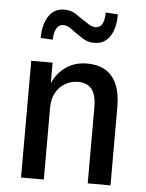

<svg xmlns="http://www.w3.org/2000/svg" viewBox="-52 -763 613 806"><g transform="rotate(5 254.5 -360.5)"><path d="M67 0V-492H157V-399H155Q171 -444 210 -472.5Q249 -501 302 -501Q346 -501 378 -483Q410 -465 427 -426.5Q444 -388 444 -328V0H348V-320Q348 -358 338.5 -380Q329 -402 311.5 -411.5Q294 -421 271 -421Q241 -421 216.5 -406.5Q192 -392 177.5 -366Q163 -340 163 -304V0ZM149 -588 98 -591Q98 -647 121 -682.5Q144 -718 187 -718Q214 -718 233.5 -705.5Q253 -693 269 -682Q281 -674 295 -665Q309 -656 323 -656Q342 -656 351.5 -673Q361 -690 361 -721L412 -718Q413 -661 390 -625.5Q367 -590 324 -590Q297 -590 277 -602.5Q257 -615 242 -626Q230 -635 216.5 -644Q203 -653 188 -653Q170 -653 160 -636.5Q150 -620 149 -588Z"/></g></svg>

Font: Nunito Sans 10pt Condensed SemiBold
Style: Regular
Weight: 600
Width: 3
Designer: Vernon Adams
Foundry: Vernon Adams
Version: Version 3.101;gftools[0.9.27]